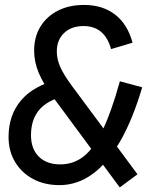

<svg xmlns="http://www.w3.org/2000/svg" viewBox="-20 -752 640 796"><path d="M476.5 25 207.5 -339Q160.5 -402.5 141 -448.8Q121.5 -495 121.5 -542Q121.5 -598.5 147.2 -641Q173 -683.5 219.5 -707.5Q266 -731.5 328 -731.5Q405.5 -731.5 457.2 -691.5Q509 -651.5 529.5 -575L440.5 -548.5Q414 -644 326.5 -644Q276 -644 245.8 -615.2Q215.5 -586.5 215.5 -538.5Q215.5 -506.5 230 -474Q244.5 -441.5 278.5 -395.5L550 -29.5ZM226.5 15.5Q164.5 15.5 117 -10Q69.5 -35.5 42.5 -80.5Q15.5 -125.5 15.5 -184Q15.5 -274.5 67 -335.5Q118.5 -396.5 219.5 -421.5L248 -354.5Q175.5 -336 142 -295.8Q108.5 -255.5 108.5 -191.5Q108.5 -135 140.8 -102.8Q173 -70.5 230 -70.5Q286.5 -70.5 329.2 -105.5Q372 -140.5 407.5 -216.5Q443 -292.5 477 -415L569.5 -390Q529.5 -254.5 477.2 -164.5Q425 -74.5 362.2 -29.5Q299.5 15.5 226.5 15.5Z"/></svg>

Font: Google Sans Code
Style: Italic
Weight: 400
Italic angle: -10°
Monospace: yes
Designer: Google Sans Code Authors
Foundry: Google LLC
Version: Version 6.000